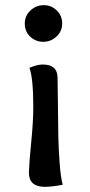

<svg xmlns="http://www.w3.org/2000/svg" viewBox="-20 -505 348 744"><path d="M148 -343Q118 -343 97 -363Q76 -383 76 -414Q76 -444 98 -464.5Q120 -485 150 -485Q179 -485 200 -464.5Q221 -444 221 -414Q221 -384 199 -363.5Q177 -343 148 -343ZM92 164Q93 126 101 45.5Q109 -35 109 -90Q109 -202 94 -242Q123 -255 146 -255Q202 -255 203 -205Q204 -174 204.5 -98Q205 -22 206 24.5Q207 71 211 126Q215 181 223 211Q179 219 154 219Q92 219 92 164Z"/></svg>

Font: Overlock
Style: Bold
Weight: 700
Designer: Dario Muhafara
Foundry: Dario Manuel Muhafara
Version: Version 1.002